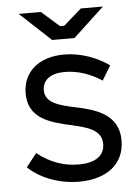

<svg xmlns="http://www.w3.org/2000/svg" viewBox="-52 -755 581 804"><g transform="rotate(-5 238.5 -353.0)"><path d="M187 -593H281L411 -714H318L243 -648H225L150 -714H57ZM249 8C366 8 440 -51 440 -149C440 -259 344 -286 259 -304C192 -318 134 -333 134 -386C134 -430 169 -455 228 -455C282 -455 337 -436 383 -405L420 -466C370 -502 301 -528 231 -528C125 -528 57 -470 57 -379C57 -273 150 -250 234 -231C301 -216 362 -201 362 -141C362 -91 323 -64 252 -64C189 -64 132 -85 79 -127L35 -71C86 -22 166 8 249 8Z"/></g></svg>

Font: Fixel Text Regular
Style: Regular
Weight: 400
Width: 4
Designer: AlfaBravo + MacPaw
Foundry: Kyrylo Tkachov, Marchela Mozhyna, Serhii Makarenko, Maria Weinstein, Zakhar Kryvoshyya
Version: Version 1.211